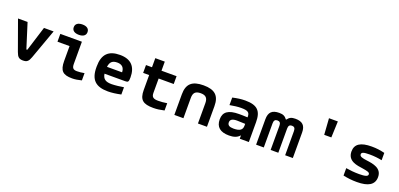

<svg xmlns="http://www.w3.org/2000/svg" viewBox="12 -1648 5375 2584"><g transform="rotate(20 2700.0 -356.0)"><path d="M45 -500 198 -75C221 -11 244 9 300 9C356 9 379 -11 402 -75L555 -500H417L309 -154C307 -146 304 -145 300 -145C296 -145 294 -146 291 -154L182 -500Z M1032 -104C979 -104 960 -124 960 -183V-500H651V-388H824V-176C824 -34 872 9 1004 9C1047 9 1087 2 1138 -11V-115C1096 -107 1066 -104 1032 -104ZM790 -645C790 -601 825 -573 890 -573C952 -573 987 -601 987 -645V-648C987 -693 952 -721 890 -721C825 -721 790 -693 790 -648Z M1739 -273C1739 -422 1665 -509 1505 -509C1341 -509 1261 -431 1261 -256V-244C1261 -66 1341 9 1516 9C1569 9 1633 1 1702 -14V-118C1660 -110 1575 -100 1529 -100C1445 -100 1404 -127 1393 -200H1689C1731 -200 1739 -209 1739 -273ZM1393 -298C1402 -370 1435 -400 1505 -400C1573 -400 1608 -363 1609 -298Z M2196 -104C2125 -104 2100 -124 2100 -183V-388H2316V-500H2100V-630H1964V-500H1878V-388H1964V-176C1964 -34 2018 9 2168 9C2218 9 2263 2 2322 -11V-115C2272 -107 2236 -104 2196 -104Z M2466 -295V0H2596V-291C2596 -364 2626 -396 2701 -396C2774 -396 2804 -364 2804 -291V0H2933V-295C2933 -444 2863 -509 2701 -509C2537 -509 2466 -444 2466 -295Z M3298 -509C3237 -509 3187 -501 3118 -486V-378C3179 -389 3232 -396 3279 -396C3375 -396 3403 -377 3403 -316V-306C3346 -309 3302 -309 3280 -309C3129 -309 3060 -260 3060 -154C3060 -44 3125 9 3251 9C3315 9 3365 -6 3399 -45H3403V0H3533V-284C3533 -445 3471 -509 3298 -509ZM3189 -157C3189 -198 3220 -217 3287 -217C3314 -217 3361 -215 3403 -213V-186C3403 -128 3369 -99 3276 -99C3217 -99 3189 -117 3189 -157Z M3637 -364V0H3747V-346C3747 -387 3763 -405 3796 -405C3829 -405 3845 -387 3845 -346V0H3955V-346C3955 -387 3971 -405 4004 -405C4037 -405 4053 -387 4053 -346V0H4163V-364C4163 -465 4117 -509 4016 -509C3959 -509 3931 -494 3903 -456H3897C3869 -494 3841 -509 3785 -509C3683 -509 3637 -465 3637 -364Z M4437 -670 4453 -438H4555L4564 -670Z M5093 -190C5165 -178 5199 -172 5199 -142C5199 -114 5162 -102 5074 -102C5005 -102 4945 -108 4885 -118V-12C4953 2 5008 9 5082 9C5243 9 5329 -40 5329 -151C5329 -279 5203 -298 5109 -310C5047 -318 5004 -327 5004 -360C5004 -387 5028 -399 5119 -399C5186 -399 5243 -392 5296 -381V-486C5233 -501 5179 -509 5109 -509C4951 -509 4874 -460 4874 -354C4874 -212 5015 -202 5093 -190Z"/></g></svg>

Font: LT Wave Mono Bold
Style: Regular
Weight: 700
Designer: Daniel Lyons
Version: Version 2.5 (Glyphs App)